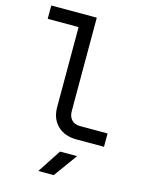

<svg xmlns="http://www.w3.org/2000/svg" viewBox="-140 -816 880 1141"><g transform="rotate(15 300.0 -245.0)"><path d="M380 0Q307 0 263.5 -42.5Q220 -85 220 -155V-648H30V-730H310V-155Q310 -121 329 -101.5Q348 -82 380 -82H550V0ZM210 240 305 95H410L305 240Z"/></g></svg>

Font: Liga JetBrainsMono Nerd Font
Style: Regular
Weight: 400
Designer: Philipp Nurullin, Konstantin Bulenkov
Foundry: JetBrains
Version: Version 2.225; ttfautohint (v1.8.3)